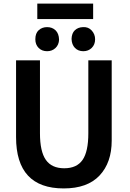

<svg xmlns="http://www.w3.org/2000/svg" viewBox="-20 -1036 731 1076"><path d="M337 20Q70 20 70 -268V-698H204V-289Q204 -187 237 -140Q270 -93 340 -93Q410 -93 442.5 -139.5Q475 -186 475 -289V-698H606V-248Q606 -125 538 -52.5Q470 20 337 20ZM189 -929V-1016H502V-929ZM311 -814Q310 -785 291 -767Q272 -749 244 -749Q215 -749 196.5 -767.5Q178 -786 178 -816Q178 -850 197 -867Q216 -884 244 -884Q273 -884 291.5 -866Q310 -848 311 -814ZM513 -816Q513 -786 494 -767.5Q475 -749 447 -749Q418 -749 400 -767.5Q382 -786 381 -818Q382 -850 399.5 -866.5Q417 -883 445 -884Q475 -886 494 -865Q513 -844 513 -816Z"/></svg>

Font: Repo
Style: DemiBold
Weight: 600
Designer: Stefan Peev
Foundry: Context Ltd
Version: Version 001.000